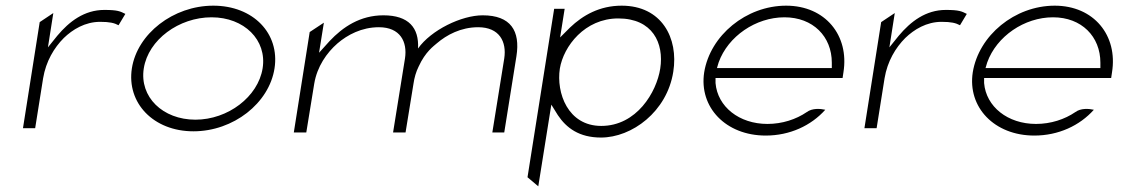

<svg xmlns="http://www.w3.org/2000/svg" viewBox="-20 -482 3954 677"><path d="M61 -30H104L132 -206C142 -266 171 -314 205 -348C236 -378 280 -405 333 -405C367 -405 383 -401 398 -393L422 -433C404 -442 395 -447 348 -447C277 -447 224 -406 182 -356L149 -315L168 -436L120 -404Z M445 -241C426 -119 521 -19 662 -19C803 -19 929 -118 948 -241C967 -364 873 -462 732 -462C591 -462 464 -363 445 -241ZM487 -241C503 -342 611 -421 726 -421C841 -421 922 -341 906 -241C890 -141 784 -60 669 -60C554 -60 471 -140 487 -241Z M1016 -15H1060L1088 -187C1098 -247 1132 -296 1170 -329C1205 -359 1255 -386 1316 -386C1391 -386 1417 -335 1408 -276L1366 -15H1410L1438 -187C1441 -208 1447 -229 1456 -247C1480 -300 1510 -320 1520 -329C1555 -359 1605 -386 1666 -386C1741 -386 1767 -335 1758 -276L1716 -15H1758L1801 -284C1815 -373 1781 -428 1682 -428C1607 -428 1500 -376 1454 -311C1458 -384 1421 -428 1332 -428C1250 -428 1189 -387 1142 -337L1105 -296L1122 -402L1072 -369Z M1840 143 1878 175 1924 -113 1947 -76C1977 -31 2022 3 2099 3C2208 3 2332 -88 2354 -229C2373 -348 2313 -462 2172 -462C2094 -462 2035 -428 1990 -385L1955 -350L1971 -451H1934ZM1954 -240C1967 -319 2042 -417 2160 -417C2281 -417 2322 -330 2308 -240C2295 -157 2225 -38 2100 -38C1982 -38 1941 -155 1954 -240Z M2463 -227C2444 -104 2539 -4 2680 -4C2765 -4 2840 -39 2890 -95C2872 -99 2844 -101 2825 -87C2787 -61 2738 -45 2686 -45C2586 -45 2510 -106 2503 -189V-207H2951L2954 -227C2975 -357 2890 -462 2752 -462C2611 -462 2484 -357 2463 -227ZM2508 -242 2514 -262C2547 -354 2645 -421 2746 -421C2847 -421 2913 -353 2913 -261V-242Z M3028 -30H3071L3099 -206C3109 -266 3138 -314 3172 -348C3203 -378 3247 -405 3300 -405C3334 -405 3350 -401 3365 -393L3389 -433C3371 -442 3362 -447 3315 -447C3244 -447 3191 -406 3149 -356L3116 -315L3135 -436L3087 -404Z M3410 -227C3391 -104 3486 -4 3627 -4C3712 -4 3787 -39 3837 -95C3819 -99 3791 -101 3772 -87C3734 -61 3685 -45 3633 -45C3533 -45 3457 -106 3450 -189V-207H3898L3901 -227C3922 -357 3837 -462 3699 -462C3558 -462 3431 -357 3410 -227ZM3455 -242 3461 -262C3494 -354 3592 -421 3693 -421C3794 -421 3860 -353 3860 -261V-242Z"/></svg>

Font: Charger Sport
Style: HLExtObl
Weight: 100
Designer: Jasper
Foundry: Cannot Into Space Fonts
Version: Version 1.1